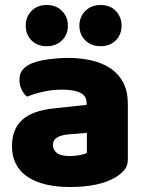

<svg xmlns="http://www.w3.org/2000/svg" viewBox="-20 -733 584 769"><path d="M260 -108Q277 -108 297.5 -111.5Q318 -115 328 -121V-201L256 -195Q228 -193 210 -183Q192 -173 192 -153Q192 -133 207.5 -120.5Q223 -108 260 -108ZM252 -501Q306 -501 350.5 -490Q395 -479 426.5 -456.5Q458 -434 475 -399.5Q492 -365 492 -318V-94Q492 -68 477.5 -51.5Q463 -35 443 -23Q378 16 260 16Q207 16 164.5 6Q122 -4 91.5 -24Q61 -44 44.5 -75Q28 -106 28 -147Q28 -216 69 -253Q110 -290 196 -299L327 -313V-320Q327 -349 301.5 -361.5Q276 -374 228 -374Q191 -374 154.5 -366Q118 -358 89 -346Q76 -355 67 -373.5Q58 -392 58 -412Q58 -438 70.5 -453.5Q83 -469 109 -480Q138 -491 177.5 -496Q217 -501 252 -501ZM252 -630Q252 -595 228.5 -571.5Q205 -548 167 -548Q129 -548 106 -571.5Q83 -595 83 -630Q83 -665 106 -689Q129 -713 167 -713Q205 -713 228.5 -689Q252 -665 252 -630ZM467 -630Q467 -595 444 -571.5Q421 -548 383 -548Q345 -548 321.5 -571.5Q298 -595 298 -630Q298 -665 321.5 -689Q345 -713 383 -713Q421 -713 444 -689Q467 -665 467 -630Z"/></svg>

Font: Baloo Bhai 2 ExtraBold
Style: Regular
Weight: 800
Designer: Supriya Tembe, Noopur Datye and Ek Type
Foundry: Ek Type
Version: Version 1.640;PS 1.000;hotconv 16.6.51;makeotf.lib2.5.65220;